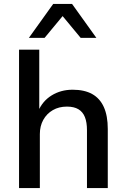

<svg xmlns="http://www.w3.org/2000/svg" viewBox="-20 -958 644 978"><path d="M77 0V-705H180V-390H174Q196 -443 243 -472Q290 -501 350 -501Q410 -501 449.5 -479Q489 -457 509 -412.5Q529 -368 529 -301V0H423V-295Q423 -335 412.5 -361.5Q402 -388 379.5 -401.5Q357 -415 321 -415Q280 -415 249 -397Q218 -379 200.5 -347.5Q183 -316 183 -275V0ZM127 -765 251 -938H347L471 -765H391L299 -876L207 -765Z"/></svg>

Font: NunitoSans_10ptSemiBold
Style: Regular
Weight: 600
Designer: Vernon Adams
Foundry: Vernon Adams
Version: Version 3.101;gftools[0.9.27]